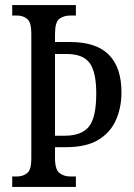

<svg xmlns="http://www.w3.org/2000/svg" viewBox="-20 -734 526 754"><path d="M28 0V-41H47Q70 -41 86.5 -54Q103 -67 103 -110V-602Q103 -647 86.5 -660Q70 -673 47 -673H28V-714H278V-673H256Q230 -673 213 -660Q196 -647 196 -600V-569H255Q358 -569 407.5 -519Q457 -469 457 -371Q457 -312 435.5 -263Q414 -214 366.5 -185Q319 -156 239 -156H196V-114Q196 -68 213.5 -54.5Q231 -41 256 -41H278V0ZM234 -201Q300 -201 329 -236.5Q358 -272 358 -367Q358 -451 332 -486.5Q306 -522 242 -522H196V-201Z"/></svg>

Font: Noto Serif Khmer ExtraCondensed
Style: Regular
Weight: 400
Width: 2
Designer: Danh Hong and the Monotype Design Team
Foundry: Monotype Imaging Inc.
Version: Version 2.004; ttfautohint (v1.8.4.7-5d5b)